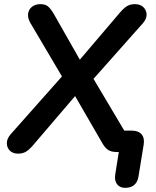

<svg xmlns="http://www.w3.org/2000/svg" viewBox="-20 -733 751 926"><path d="M583 173Q558 173 544.5 155.5Q531 138 536 107L559 -38L592 0H541Q518 0 503 -9Q488 -18 475 -40L328 -294H363L139 -32Q120 -10 104.5 -1Q89 8 67 8Q42 8 27.5 -6.5Q13 -21 13 -42.5Q13 -64 31 -85L298 -386V-332L126 -623Q113 -646 115.5 -666.5Q118 -687 134 -700Q150 -713 175 -713Q198 -713 211 -702.5Q224 -692 240 -665L377 -424H347L559 -673Q578 -695 593.5 -704Q609 -713 631 -713Q656 -713 671 -699Q686 -685 687 -664Q688 -643 670 -622L410 -329V-388L599 -70L540 -103H615Q647 -103 662.5 -85.5Q678 -68 673 -36L648 118Q639 173 583 173Z"/></svg>

Font: Nunito Variable Extra Light
Style: Italic
Weight: 200
Italic angle: -9°
Designer: Vernon Adams
Foundry: Vernon Adams
Version: Version 3.602